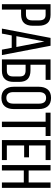

<svg xmlns="http://www.w3.org/2000/svg" viewBox="984 -1732 754 2763"><g transform="rotate(90 1361.5 -350.0)"><path d="M193 -700Q276 -700 313 -654.5Q350 -609 350 -529V-445Q350 -361 310.5 -318.5Q271 -276 187 -276H118V0H40V-700ZM187 -346Q231 -346 252 -367.5Q273 -389 273 -440V-533Q273 -581 254.5 -605Q236 -629 193 -629H118V-346Z M490 -141 463 0H391L525 -700H638L772 0H694L667 -141ZM500 -208H656L577 -612Z M993 -411Q1075 -411 1116.5 -371.5Q1158 -332 1158 -247V-170Q1158 -88 1119 -44Q1080 0 997 0H834V-700H1129V-629H911V-411ZM997 -71Q1040 -71 1060 -93.5Q1080 -116 1080 -165V-252Q1080 -303 1058 -322Q1036 -341 993 -341H911V-71Z M1228 -531Q1228 -612 1267.5 -659.5Q1307 -707 1388 -707Q1469 -707 1509 -659.5Q1549 -612 1549 -531V-169Q1549 -89 1509 -41Q1469 7 1388 7Q1307 7 1267.5 -41Q1228 -89 1228 -169ZM1305 -165Q1305 -117 1325.5 -90.5Q1346 -64 1388 -64Q1431 -64 1451 -90.5Q1471 -117 1471 -165V-535Q1471 -583 1451 -609.5Q1431 -636 1388 -636Q1346 -636 1325.5 -609.5Q1305 -583 1305 -535Z M1730 0V-629H1601V-700H1937V-629H1808V0Z M2244 -390V-320H2073V-71H2283V0H1995V-700H2283V-629H2073V-390Z M2433 -315V0H2355V-700H2433V-385H2605V-700H2683V0H2605V-315Z"/></g></svg>

Font: Bebas Neue Regular
Style: Regular
Weight: 400
Designer: Ryoichi Tsunekawa & LGV (GE)
Foundry: Free Software Foundation, Inc.
Version: Version 1.003 August 13, 2016